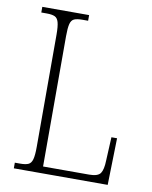

<svg xmlns="http://www.w3.org/2000/svg" viewBox="-81 -775 661 836"><g transform="rotate(10 249.0 -357.0)"><path d="M38 0V-25H62Q85 -25 97.5 -30.5Q110 -36 115 -54Q120 -72 120 -109V-605Q120 -642 115 -660Q110 -678 97.5 -683.5Q85 -689 62 -689H38V-714H245V-689H220Q196 -689 183.5 -683.5Q171 -678 166.5 -660Q162 -642 162 -606V-30H366Q404 -30 415.5 -46.5Q427 -63 428 -104L433 -207H458L453 0Z"/></g></svg>

Font: Noto Serif Ethiopic Condensed ExtraLight
Style: Regular
Weight: 200
Width: 3
Designer: Monotype Design Team
Foundry: Monotype Imaging Inc.
Version: Version 2.102; ttfautohint (v1.8.4.7-5d5b)